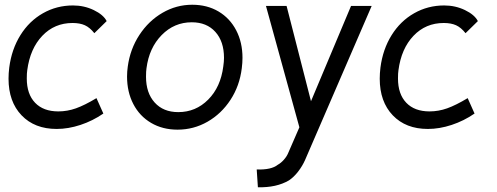

<svg xmlns="http://www.w3.org/2000/svg" viewBox="-20 -537 2097 810"><path d="M16 -205Q16 -228 19 -252Q29 -329 66 -388.5Q103 -448 161 -481Q219 -514 288 -514Q335 -514 375.5 -494.5Q416 -475 430 -448L378 -397Q359 -421 338 -430.5Q317 -440 286 -440Q210 -440 158.5 -386Q107 -332 95 -241Q93 -229 93 -206Q93 -140 128 -103.5Q163 -67 226 -67Q264 -67 300.5 -80Q337 -93 387 -123L416 -58Q371 -27 319.5 -10Q268 7 219 7Q126 7 71 -50.5Q16 -108 16 -205Z M516 -214Q516 -235 519 -256Q529 -330 568 -389.5Q607 -449 665.5 -483Q724 -517 791 -517Q854 -517 902 -488.5Q950 -460 976.5 -409Q1003 -358 1003 -293Q1003 -272 1000 -249Q991 -175 952.5 -116Q914 -57 855.5 -23.5Q797 10 729 10Q666 10 617.5 -18.5Q569 -47 542.5 -98Q516 -149 516 -214ZM922 -257Q925 -277 925 -293Q925 -362 888.5 -402.5Q852 -443 789 -443Q715 -443 662 -389Q609 -335 598 -249Q596 -237 596 -213Q596 -145 632.5 -104.5Q669 -64 732 -64Q806 -64 858.5 -117Q911 -170 922 -257Z M1152 158Q1165 151 1177.5 137Q1190 123 1196 108L1243 0L1102 -512H1189L1292 -110L1461 -512H1548L1267 138Q1256 163 1238 186.5Q1220 210 1199 224Q1146 255 1068 253L1063 178Q1125 180 1152 158Z M1582 -205Q1582 -228 1585 -252Q1595 -329 1632 -388.5Q1669 -448 1727 -481Q1785 -514 1854 -514Q1901 -514 1941.5 -494.5Q1982 -475 1996 -448L1944 -397Q1925 -421 1904 -430.5Q1883 -440 1852 -440Q1776 -440 1724.5 -386Q1673 -332 1661 -241Q1659 -229 1659 -206Q1659 -140 1694 -103.5Q1729 -67 1792 -67Q1830 -67 1866.5 -80Q1903 -93 1953 -123L1982 -58Q1937 -27 1885.5 -10Q1834 7 1785 7Q1692 7 1637 -50.5Q1582 -108 1582 -205Z"/></svg>

Font: Bellota Text
Style: Bold Italic
Weight: 700
Italic angle: -7.5°
Designer: Kemie Guaida
Foundry: Kemie Guaida
Version: Version 4.001